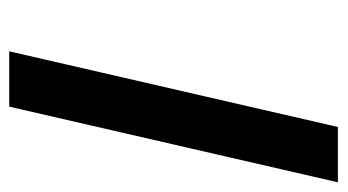

<svg xmlns="http://www.w3.org/2000/svg" viewBox="-184 -550 735 406"><g transform="rotate(90 183.0 -347.5)"><path d="M89 0 249 -695H366L206 0Z"/></g></svg>

Font: Coval
Style: Medium Italic
Weight: 500
Foundry: Context Ltd
Version: Version 001.000